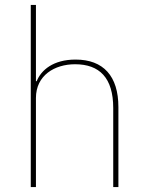

<svg xmlns="http://www.w3.org/2000/svg" viewBox="-20 -760 596 780"><path d="M105 0H126V-362C126 -454 202 -499 285 -499C384 -499 440 -444 440 -321V0H461V-325C461 -451 400 -518 287 -518C196 -518 147 -475 129 -430H126V-740H105Z"/></svg>

Font: IBM Plex Thai Looped Thin
Style: Regular
Weight: 100
Designer: Mike Abbink, Paul van der Laan, Pieter van Rosmalen, Ben Mitchell, Mark Frömberg
Foundry: Bold Monday
Version: Version 1.0